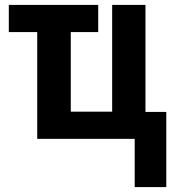

<svg xmlns="http://www.w3.org/2000/svg" viewBox="-20 -567 715 784"><path d="M530 197V0H132V-436H16V-547H381V-436H269V-111H438V-547H574V-110H659V197Z"/></svg>

Font: Noto Sans Condensed
Style: Bold
Weight: 700
Width: 3
Designer: Monotype Design Team
Foundry: Monotype Imaging Inc.
Version: Version 2.013; ttfautohint (v1.8.4.7-5d5b)